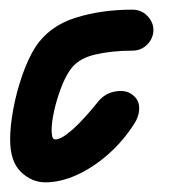

<svg xmlns="http://www.w3.org/2000/svg" viewBox="-20 -374 369 398"><path d="M74 4Q46 4 23.5 -17.5Q1 -39 1 -85Q1 -112 7.5 -147.5Q14 -183 26 -217.5Q38 -252 53 -276Q82 -320 136 -337Q190 -354 254 -354Q273 -354 285.5 -341Q298 -328 298 -312Q298 -295 285.5 -282Q273 -269 254 -269Q211 -269 175.5 -260.5Q140 -252 124 -227Q114 -212 105.5 -189Q97 -166 92 -143Q87 -120 87 -104Q87 -100 88 -92.5Q89 -85 95 -85Q104 -85 118 -95.5Q132 -106 145.5 -120Q159 -134 170 -147Q181 -160 184 -164Q198 -181 219.5 -184.5Q241 -188 254 -178Q268 -168 268.5 -151Q269 -134 258 -117Q235 -81 203.5 -53.5Q172 -26 138.5 -11Q105 4 74 4Z"/></svg>

Font: Edu QLD Beginners
Style: Regular
Weight: 400
Designer: Tina and Corey Anderson
Foundry: Google for Education
Version: Version 1.001